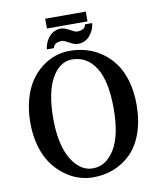

<svg xmlns="http://www.w3.org/2000/svg" viewBox="-98 -988 896 1074"><g transform="rotate(-10 350.5 -451.0)"><path d="M49.8 0ZM49.8 0ZM446.8 -841.3H487.8Q482.9 -800.3 456.8 -770.3Q430.7 -740.2 389.6 -740.2Q371.1 -740.2 342.5 -756.1Q314 -772 304.7 -772Q257.3 -772 252.9 -740.2H211.9Q216.8 -781.2 242.9 -811.3Q269 -841.3 310.1 -841.3Q328.6 -841.3 357.2 -825.2Q385.7 -809.1 395 -809.1Q442.4 -809.1 446.8 -841.3ZM344.2 9.8Q303.2 9.8 262.5 -3.4Q221.7 -16.6 183.1 -45.4Q144.5 -74.2 115 -115.2Q85.4 -156.2 67.6 -217Q49.8 -277.8 49.8 -350.1Q49.8 -422.4 66.7 -483.2Q83.5 -543.9 111.6 -585.2Q139.6 -626.5 176.8 -655Q213.9 -683.6 253.9 -696.8Q293.9 -710 335 -710Q384.8 -710 430.7 -696.8Q476.6 -683.6 517.3 -655Q558.1 -626.5 588.1 -585Q618.2 -543.5 635.5 -483.2Q652.8 -422.9 652.8 -350.1Q652.8 -259.3 627.9 -189Q603 -118.7 559.8 -75.9Q516.6 -33.2 461.9 -11.7Q407.2 9.8 344.2 9.8ZM340.8 -660.2Q270 -660.2 225.1 -580.8Q180.2 -501.5 180.2 -350.1Q180.2 -286.1 190.2 -233.4Q200.2 -180.7 216.8 -145.5Q233.4 -110.4 255.6 -85.9Q277.8 -61.5 301.5 -50.8Q325.2 -40 350.1 -40Q427.2 -40 475.1 -119.4Q522.9 -198.7 522.9 -350.1Q522.9 -507.8 473.6 -584Q424.3 -660.2 340.8 -660.2ZM232.9 -910.6H463.4V-855H232.9Z"/></g></svg>

Font: Pfennig
Style: Bold
Weight: 700
Version: Version 20120410 ; ttfautohint (v0.8)